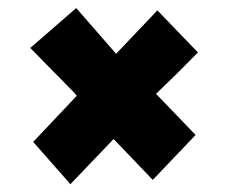

<svg xmlns="http://www.w3.org/2000/svg" viewBox="-20 -577 577 486"><path d="M158.2 -110.8 64 -217.8 174.3 -334.5 167.5 -342.8 56.6 -455.6 172.9 -556.6 273.9 -440.9 378.4 -550.8 481 -444.3 430.7 -393.6 375 -339.4 475.1 -235.4 366.7 -121.6 267.6 -225.1Z"/></svg>

Font: Seymour One
Style: Regular
Weight: 400
Designer: Vernon Adams
Foundry: Vernon Adams
Version: Version 1.100; ttfautohint (v1.8.4.7-5d5b);gftools[0.9.33]